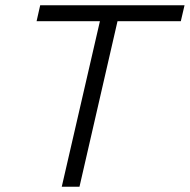

<svg xmlns="http://www.w3.org/2000/svg" viewBox="-20 -710 722 730"><path d="M214.8 0 359.9 -629.4H119.1L132.8 -689.9H681.6L667.5 -629.4H426.8L282.2 0Z"/></svg>

Font: HK Grotesk Legacy
Style: Italic
Weight: 400
Italic angle: -13°
Designer: Alfredo Marco Pradil
Foundry: Hanken Design Co.
Version: Version 2.022;PS 002.022;hotconv 1.0.88;makeotf.lib2.5.64775